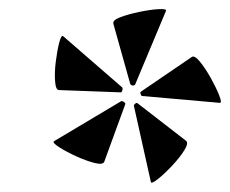

<svg xmlns="http://www.w3.org/2000/svg" viewBox="-20 -713 503 420"><path d="M208 -359Q205 -352 187 -356.5Q169 -361 147 -371Q125 -381 109.5 -391Q94 -401 98 -404L244 -491Q247 -493 251 -490Q255 -487 254 -485ZM310 -315 273 -481Q272 -483 275.5 -486Q279 -489 281 -487L387 -405Q393 -400 383 -384Q373 -368 356 -350Q339 -332 325 -321Q311 -310 310 -315ZM243 -511 109 -516Q102 -516 100.5 -535Q99 -554 102 -578Q105 -602 109.5 -619.5Q114 -637 118 -634L247 -522Q249 -520 247.5 -515Q246 -510 243 -511ZM461 -488 291 -503Q289 -503 287.5 -507.5Q286 -512 289 -513L399 -588Q405 -593 417 -578.5Q429 -564 441 -542.5Q453 -521 459.5 -504.5Q466 -488 461 -488ZM265 -529 228 -661Q226 -669 243.5 -675.5Q261 -682 285 -687Q309 -692 327 -693Q345 -694 343 -689L276 -529Q275 -526 271 -526Q267 -526 265 -529Z"/></svg>

Font: Cormorant Light
Style: Bold Italic
Weight: 700
Italic angle: -10°
Version: Version 4.000